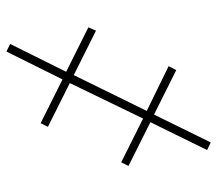

<svg xmlns="http://www.w3.org/2000/svg" viewBox="-58 -604 656 579"><g transform="rotate(-90 269.5 -314.0)"><path d="M404 -622 427 -611 343 -442 477 -375 467 -352 333 -419 225 -199 360 -133 348 -110 214 -177 130 -6 107 -17 191 -188 59 -254 70 -276 202 -210 309 -431 177 -497 188 -519 320 -453Z"/></g></svg>

Font: Noto Sans SemiCondensed Thin
Style: Regular
Weight: 100
Width: 4
Designer: Monotype Design Team
Foundry: Monotype Imaging Inc.
Version: Version 2.013; ttfautohint (v1.8.4.7-5d5b)